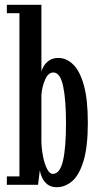

<svg xmlns="http://www.w3.org/2000/svg" viewBox="-20 -770 420 800"><path d="M216.5 10Q192 10 177 -2.2Q162 -14.5 154.8 -31.2Q147.5 -48 146 -60.5L138.5 0H8.5V-35H61V-715H8.5V-750H152.5V-472Q154 -479.5 161.5 -493Q169 -506.5 184 -517.5Q199 -528.5 223.5 -528.5Q257 -528.5 285 -501.2Q313 -474 329.5 -414.5Q346 -355 346 -259Q346 -159 328.2 -100Q310.5 -41 281 -15.5Q251.5 10 216.5 10ZM200 -45.5Q229.5 -45.5 242.2 -99.2Q255 -153 255 -257Q255 -354.5 243 -411.2Q231 -468 202 -468Q181 -468 168 -438.2Q155 -408.5 152.5 -374V-178.5Q153.5 -146.5 159.8 -116Q166 -85.5 176.5 -65.5Q187 -45.5 200 -45.5Z"/></svg>

Font: Imbue 10pt Medium
Style: Regular
Weight: 500
Designer: Tyler Finck
Foundry: Etcetera Type Company
Version: Version 1.102; ttfautohint (v1.8.3)